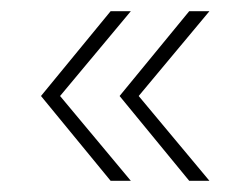

<svg xmlns="http://www.w3.org/2000/svg" viewBox="-20 -405 445 342"><path d="M177 -83 53 -234 177 -385H213L87 -234L213 -83ZM317 -83 193 -234 317 -385H353L227 -234L353 -83Z"/></svg>

Font: Outfit Thin
Style: Regular
Weight: 100
Designer: Rodrigo Fuenzalida
Foundry: fragTYPE
Version: Version 1.100;gftools[0.9.27]